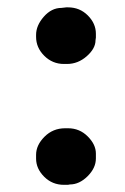

<svg xmlns="http://www.w3.org/2000/svg" viewBox="-20 -501 340 522"><path d="M165 -481Q196.8 -481 218.8 -459Q240.7 -437 240.7 -409.2V-398.9Q239.7 -394 239.7 -391.6Q239.7 -369.1 215.8 -348.1Q191.9 -327.1 162.1 -327.1H153.8Q122.6 -327.1 100.3 -349.4Q78.1 -371.6 78.1 -400.9V-406.2Q78.1 -431.6 99.1 -455.6Q120.1 -479.5 147 -479.5L160.2 -481ZM157.2 -152.3H165Q196.3 -152.3 218.5 -130.1Q240.7 -107.9 240.7 -83.5V-70.3Q240.7 -44.4 218.3 -22Q195.8 0.5 169.9 0.5L164.6 1.5H153.8Q122.1 1.5 100.1 -20.5Q78.1 -42.5 78.1 -69.8V-80.1Q78.1 -106.4 101.1 -129.4Q124 -152.3 157.2 -152.3Z"/></svg>

Font: Averia Serif Libre RX
Style: Bold
Weight: 700
Version: Version 1.002